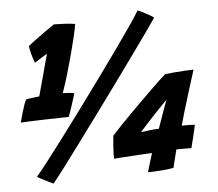

<svg xmlns="http://www.w3.org/2000/svg" viewBox="-50 -719 899 790"><g transform="rotate(-5 399.5 -324.0)"><path d="M210 -352.5Q219.5 -352.5 234.2 -351.2Q249 -350 257.5 -348Q255.5 -340.5 249.2 -320.8Q243 -301 236.2 -281Q229.5 -261 226 -252.5Q214 -252.5 185.5 -252Q157 -251.5 123.8 -250.5Q90.5 -249.5 63.5 -248.5Q36.5 -247.5 27.5 -246.5Q32 -265.5 41 -295.2Q50 -325 57 -339.5Q68 -342 86 -344.2Q104 -346.5 112.5 -347.5Q116 -361 122.5 -384Q129 -407 136 -433.2Q143 -459.5 149.2 -482.8Q155.5 -506 159.5 -519.5Q153.5 -516.5 142.8 -509.8Q132 -503 121.5 -496.2Q111 -489.5 107 -486.5Q93 -523 88 -557Q97.5 -565.5 118.5 -581Q139.5 -596.5 162 -612.5Q184.5 -628.5 198.5 -637.5Q214.5 -637.5 242.8 -636Q271 -634.5 285.5 -631.5Q284 -618.5 275.5 -582Q267 -545.5 252.5 -492Q244.5 -462.5 233.8 -425.8Q223 -389 210 -352.5ZM546 -664.5Q552.5 -662.5 567 -655.2Q581.5 -648 595 -640.2Q608.5 -632.5 611.5 -629Q603 -616 577 -579.2Q551 -542.5 513 -489.8Q475 -437 430.8 -376Q386.5 -315 341.2 -253.5Q296 -192 255.5 -137.2Q215 -82.5 184.8 -42.5Q154.5 -2.5 140 15Q136 13.5 121 6.2Q106 -1 91.5 -8.8Q77 -16.5 74.5 -19Q89 -35.5 119 -74.2Q149 -113 188.8 -165.8Q228.5 -218.5 272.8 -278.5Q317 -338.5 360.8 -398.8Q404.5 -459 442.8 -512.5Q481 -566 508.2 -605.8Q535.5 -645.5 546 -664.5ZM717.5 -81Q705.5 -81 688 -81.2Q670.5 -81.5 655.5 -81Q650 -59 644.5 -37.2Q639 -15.5 637 -6.5Q623 -3.5 602.2 -1.5Q581.5 0.5 561.8 1.5Q542 2.5 531 2.5Q535.5 -13.5 542.5 -37Q549.5 -60.5 554.5 -75Q532 -74 498.5 -72Q465 -70 435.8 -68Q406.5 -66 396.5 -65Q396.5 -90.5 398.2 -117Q400 -143.5 402 -160Q418 -178 444.2 -205.2Q470.5 -232.5 500.8 -262.5Q531 -292.5 559.2 -320.5Q587.5 -348.5 608.5 -368.2Q629.5 -388 636.5 -393.5Q645.5 -395 669.5 -397Q693.5 -399 718.2 -400.5Q743 -402 754.5 -402Q751.5 -393 742.8 -365Q734 -337 722.8 -301Q711.5 -265 701.5 -231Q691.5 -197 686 -176.5Q702.5 -177 719 -176.5Q735.5 -176 740 -175.5Q739.5 -172.5 735.8 -155.5Q732 -138.5 726.8 -117.5Q721.5 -96.5 717.5 -81ZM633 -288.5Q624 -279.5 606.2 -261.2Q588.5 -243 569.2 -222.2Q550 -201.5 535.2 -185Q520.5 -168.5 517 -164.5Q527 -166 552 -169Q577 -172 591 -172Q594.5 -181.5 603 -205.8Q611.5 -230 620.2 -254.5Q629 -279 633 -288.5Z"/></g></svg>

Font: Grandstander
Style: Bold Italic
Weight: 700
Italic angle: -15°
Designer: Tyler Finck
Foundry: Etcetera Type Co
Version: Version 1.200; ttfautohint (v1.8.3)